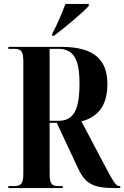

<svg xmlns="http://www.w3.org/2000/svg" viewBox="-20 -951 628 971"><path d="M244 -780V-770H253C306 -810 398 -886 429 -921V-931H311C294 -886 269 -826 244 -780ZM22 0H297V-10H275C240 -10 231 -23 231 -75V-330H267L377 -95C412 -22 453 0 557 0H588V-10H585C569 -10 561 -15 500 -132L392 -337C473 -359 523 -413 523 -526C523 -644 462 -714 290 -714H22V-704H51C88 -704 98 -691 98 -638V-75C98 -23 88 -10 51 -10H22ZM275 -340H231V-704H275C352 -704 382 -652 382 -530C382 -395 353 -340 275 -340Z"/></svg>

Font: Noto Serif Display ExtraCondensed
Style: Bold
Weight: 700
Width: 2
Designer: Monotype Design Team
Foundry: Monotype Imaging Inc.
Version: Version 2.009